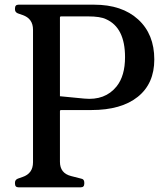

<svg xmlns="http://www.w3.org/2000/svg" viewBox="-20 -800 719 820"><path d="M59 0Q44 0 44 -16V-20Q44 -32 56 -37L76 -44Q121 -59 121 -107V-673Q121 -721 76 -736L56 -743Q44 -748 44 -760V-764Q44 -780 59 -780H382Q501 -780 570 -717Q639 -654 639 -546Q639 -443 568.5 -386.5Q498 -330 370 -330H241Q236 -330 236 -325V-109Q236 -60 284 -48L327 -37Q340 -35 340 -20V-16Q340 0 325 0ZM339 -379Q429 -370 478 -431Q514 -476 514 -556Q514 -682 433 -718Q409 -730 355 -730H241Q236 -730 236 -725V-389Z"/></svg>

Font: Caslon OS
Style: Regular
Weight: 400
Designer: Alfredo Marco Pradil
Foundry: Hanken Design Co.
Version: Version 1.000;PS 001.000;hotconv 1.0.88;makeotf.lib2.5.64775